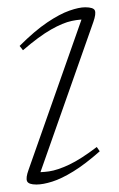

<svg xmlns="http://www.w3.org/2000/svg" viewBox="-20 -484 318 514"><path d="M56.5 -29.5 202.5 -444 215 -431.5Q196 -433 172.2 -428Q148.5 -423 116.8 -405Q85 -387 41.5 -349.5L32.5 -361Q73 -401.5 106.5 -424Q140 -446.5 165.8 -455.5Q191.5 -464.5 208 -464.5Q230.5 -464.5 234 -455.8Q237.5 -447 230 -425.5L83.5 -9.5L70.5 -23.5Q88.5 -22 111.2 -25.2Q134 -28.5 165.2 -43.2Q196.5 -58 239 -90.5L247 -79Q208 -44.5 176.2 -25Q144.5 -5.5 119.8 2.2Q95 10 77.5 10Q56.5 10 52.5 1.2Q48.5 -7.5 56.5 -29.5Z"/></svg>

Font: Newsreader ExtraLight
Style: Italic
Weight: 250
Italic angle: -17°
Designer: Hugues Gentile
Foundry: Production Type
Version: Version 1.003